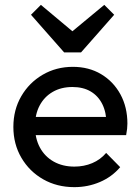

<svg xmlns="http://www.w3.org/2000/svg" viewBox="-20 -760 576 790"><path d="M285.8 10Q214.5 10 157.8 -22.2Q101 -54.5 68 -110.9Q35 -167.2 35 -237.8Q35 -308 67.4 -363.9Q99.8 -419.8 155.5 -452.4Q211.2 -485 279.8 -485Q345.5 -485 396 -454.9Q446.5 -424.8 475.4 -372Q504.2 -319.2 504.2 -251.5Q504.2 -241.5 503 -230Q501.8 -218.5 499 -204H98.2V-278.8H451.2L418.2 -250Q417.8 -297.8 401 -331.5Q384.2 -365.2 353.2 -383.6Q322.2 -402 278 -402Q231.5 -402 196.9 -381.9Q162.2 -361.8 143.1 -325.8Q124 -289.8 124 -240.5Q124 -190.8 144.1 -153.2Q164.2 -115.8 201 -95.1Q237.8 -74.5 286 -74.5Q325.8 -74.5 359.5 -88.8Q393.2 -103 416.8 -130.8L474.5 -72.2Q440.5 -32.2 391.1 -11.1Q341.8 10 285.8 10ZM409 -740 449.8 -699.2 313.5 -544.5H243.8L107.5 -699.2L148.2 -740L308.5 -605.8L248 -606.5Z"/></svg>

Font: Outfit Thin
Style: Regular
Weight: 100
Designer: Rodrigo Fuenzalida
Foundry: fragTYPE
Version: Version 1.100;gftools[0.9.27]